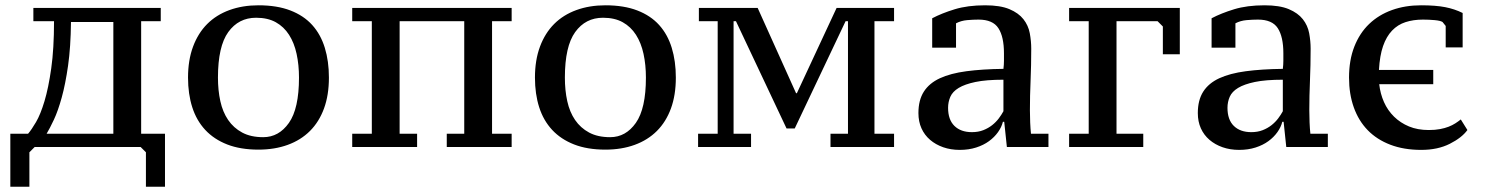

<svg xmlns="http://www.w3.org/2000/svg" viewBox="-20 -555 5606 725"><path d="M111 0 91 20V150H19V-50H86Q99 -65 116 -94Q133 -123 148 -173Q163 -223 173.5 -297Q184 -371 184 -475H106V-525H587V-475H513V-50H603V150H531V20L511 0ZM248 -472Q247 -377 237 -307Q227 -237 213 -186.5Q199 -136 183.5 -103Q168 -70 156 -50H408V-472Z M690 -262Q690 -328 709 -379Q728 -430 762.5 -464.5Q797 -499 846.5 -517Q896 -535 956 -535Q1026 -535 1076.5 -515.5Q1127 -496 1159 -460.5Q1191 -425 1206.5 -374.5Q1222 -324 1222 -262Q1222 -196 1203.5 -145.5Q1185 -95 1150.5 -60.5Q1116 -26 1066.5 -8Q1017 10 956 10Q888 10 838 -9.5Q788 -29 755 -64.5Q722 -100 706 -150Q690 -200 690 -262ZM803 -262Q803 -214 812 -173Q821 -132 841.5 -102Q862 -72 894.5 -54.5Q927 -37 974 -37Q1033 -37 1071 -91Q1109 -145 1109 -262Q1109 -310 1100 -351.5Q1091 -393 1071.5 -423.5Q1052 -454 1021.5 -471Q991 -488 947 -488Q881 -488 842 -434Q803 -380 803 -262Z M1555 0H1310V-50H1384V-475H1310V-525H1912V-475H1838V-50H1912V0H1667V-50H1733V-475H1489V-50H1555Z M2000 -262Q2000 -328 2019 -379Q2038 -430 2072.5 -464.5Q2107 -499 2156.5 -517Q2206 -535 2266 -535Q2336 -535 2386.5 -515.5Q2437 -496 2469 -460.5Q2501 -425 2516.5 -374.5Q2532 -324 2532 -262Q2532 -196 2513.5 -145.5Q2495 -95 2460.5 -60.5Q2426 -26 2376.5 -8Q2327 10 2266 10Q2198 10 2148 -9.5Q2098 -29 2065 -64.5Q2032 -100 2016 -150Q2000 -200 2000 -262ZM2113 -262Q2113 -214 2122 -173Q2131 -132 2151.5 -102Q2172 -72 2204.5 -54.5Q2237 -37 2284 -37Q2343 -37 2381 -91Q2419 -145 2419 -262Q2419 -310 2410 -351.5Q2401 -393 2381.5 -423.5Q2362 -454 2331.5 -471Q2301 -488 2257 -488Q2191 -488 2152 -434Q2113 -380 2113 -262Z M2816 0H2616V-50H2690V-475H2619V-525H2841L2986 -203H2989L3139 -525H3356V-475H3282V-50H3356V0H3116V-50H3182V-475H3173L2981 -70H2950L2759 -475H2750V-50H2816Z M3869 -139Q3869 -116 3870 -92.5Q3871 -69 3873 -50H3939V0H3782L3772 -95H3767Q3762 -75 3748.5 -56Q3735 -37 3714.5 -22Q3694 -7 3666 2Q3638 11 3604 11Q3570 11 3541.5 1Q3513 -9 3492 -27Q3471 -45 3459.5 -70.5Q3448 -96 3448 -128Q3448 -177 3468.5 -209Q3489 -241 3529 -259.5Q3569 -278 3629 -286Q3689 -294 3769 -295Q3771 -311 3771 -325.5Q3771 -340 3771 -354Q3771 -416 3750 -448.5Q3729 -481 3675 -481Q3655 -481 3632 -479Q3609 -477 3590 -467V-375H3500V-486Q3536 -505 3585 -520Q3634 -535 3700 -535Q3757 -535 3791.5 -520.5Q3826 -506 3844.5 -482.5Q3863 -459 3868.5 -429.5Q3874 -400 3874 -371Q3874 -308 3871.5 -250.5Q3869 -193 3869 -139ZM3650 -56Q3674 -56 3693 -63.5Q3712 -71 3726.5 -82.5Q3741 -94 3751.5 -108Q3762 -122 3769 -135V-254Q3704 -254 3663.5 -245.5Q3623 -237 3600 -223Q3577 -209 3568.5 -189.5Q3560 -170 3560 -148Q3560 -103 3584 -79.5Q3608 -56 3650 -56Z M4435 -525V-350H4371V-455L4351 -475H4196V-50H4297V0H4017V-50H4091V-475H4017V-525Z M4924 -139Q4924 -116 4925 -92.5Q4926 -69 4928 -50H4994V0H4837L4827 -95H4822Q4817 -75 4803.5 -56Q4790 -37 4769.5 -22Q4749 -7 4721 2Q4693 11 4659 11Q4625 11 4596.5 1Q4568 -9 4547 -27Q4526 -45 4514.5 -70.5Q4503 -96 4503 -128Q4503 -177 4523.5 -209Q4544 -241 4584 -259.5Q4624 -278 4684 -286Q4744 -294 4824 -295Q4826 -311 4826 -325.5Q4826 -340 4826 -354Q4826 -416 4805 -448.5Q4784 -481 4730 -481Q4710 -481 4687 -479Q4664 -477 4645 -467V-375H4555V-486Q4591 -505 4640 -520Q4689 -535 4755 -535Q4812 -535 4846.5 -520.5Q4881 -506 4899.5 -482.5Q4918 -459 4923.5 -429.5Q4929 -400 4929 -371Q4929 -308 4926.5 -250.5Q4924 -193 4924 -139ZM4705 -56Q4729 -56 4748 -63.5Q4767 -71 4781.5 -82.5Q4796 -94 4806.5 -108Q4817 -122 4824 -135V-254Q4759 -254 4718.5 -245.5Q4678 -237 4655 -223Q4632 -209 4623.5 -189.5Q4615 -170 4615 -148Q4615 -103 4639 -79.5Q4663 -56 4705 -56Z M5392 -237H5188Q5192 -201 5206 -169.5Q5220 -138 5244 -114.5Q5268 -91 5300.5 -77.5Q5333 -64 5375 -64Q5399 -64 5417.5 -67.5Q5436 -71 5450 -76.5Q5464 -82 5475 -89Q5486 -96 5496 -104L5521 -64Q5500 -35 5454.5 -12Q5409 11 5347 11Q5281 11 5230 -8.5Q5179 -28 5144.5 -63.5Q5110 -99 5092 -149.5Q5074 -200 5074 -262Q5074 -328 5094 -379Q5114 -430 5150 -464.5Q5186 -499 5236 -517Q5286 -535 5346 -535Q5401 -535 5437 -528Q5473 -521 5503 -506V-376H5439V-457L5427 -472Q5419 -477 5397.5 -479Q5376 -481 5353 -481Q5317 -481 5287.5 -471.5Q5258 -462 5236.5 -439.5Q5215 -417 5202.5 -381Q5190 -345 5187 -291H5392Z"/></svg>

Font: PT Serif Caption
Style: Regular
Weight: 400
Designer: A.Korolkova, O.Umpeleva, V.Yefimov
Foundry: ParaType Ltd
Version: Version 1.000W OFL